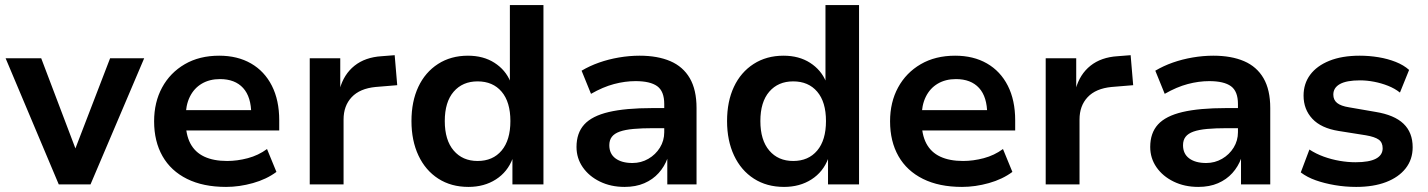

<svg xmlns="http://www.w3.org/2000/svg" viewBox="-20 -725 5616 755"><path d="M211 0 2 -496H142L282 -127H271L413 -496H547L336 0Z M869 10Q779 10 715.5 -21.5Q652 -53 619 -111Q586 -169 586 -248Q586 -323 617.5 -381Q649 -439 706.5 -472.5Q764 -506 842 -506Q914 -506 967 -475.5Q1020 -445 1049 -388Q1078 -331 1078 -252V-212H690V-292H984L968 -275Q968 -344 936 -379Q904 -414 845 -414Q804 -414 773.5 -396Q743 -378 726.5 -344.5Q710 -311 710 -263V-251Q710 -196 728.5 -161Q747 -126 783.5 -109Q820 -92 873 -92Q913 -92 954.5 -103Q996 -114 1030 -139L1067 -49Q1028 -20 974.5 -5Q921 10 869 10Z M1198 0V-496H1318V-375H1316Q1332 -433 1374 -466.5Q1416 -500 1481 -504L1532 -508L1542 -390L1457 -383Q1395 -377 1363 -343Q1331 -309 1331 -255V0Z M1822 10Q1754 10 1703.5 -22.5Q1653 -55 1625.5 -113.5Q1598 -172 1598 -249Q1598 -326 1625 -383.5Q1652 -441 1702.5 -473.5Q1753 -506 1820 -506Q1881 -506 1924.5 -478Q1968 -450 1987 -404H1985V-705H2117V0H1995V-102H1996Q1976 -49 1930 -19.5Q1884 10 1822 10ZM1858 -92Q1918 -92 1952.5 -133Q1987 -174 1987 -249Q1987 -324 1952.5 -364.5Q1918 -405 1858 -405Q1799 -405 1764 -364.5Q1729 -324 1729 -249Q1729 -174 1764 -133Q1799 -92 1858 -92Z M2436 10Q2382 10 2339 -11Q2296 -32 2271.5 -67.5Q2247 -103 2247 -147Q2247 -202 2277.5 -235.5Q2308 -269 2374 -284.5Q2440 -300 2545 -300H2609V-221H2550Q2504 -221 2471 -218Q2438 -215 2417 -207.5Q2396 -200 2386 -187Q2376 -174 2376 -154Q2376 -120 2400.5 -102Q2425 -84 2467 -84Q2501 -84 2529.5 -100.5Q2558 -117 2575 -144.5Q2592 -172 2592 -205V-316Q2592 -366 2564.5 -386Q2537 -406 2479 -406Q2438 -406 2394.5 -394.5Q2351 -383 2304 -356L2267 -447Q2299 -466 2336 -479Q2373 -492 2414 -499Q2455 -506 2495 -506Q2566 -506 2616 -484.5Q2666 -463 2692.5 -417.5Q2719 -372 2719 -300V0H2604V-103H2605Q2593 -70 2570 -44.5Q2547 -19 2513.5 -4.5Q2480 10 2436 10Z M3063 10Q2995 10 2944.5 -22.5Q2894 -55 2866.5 -113.5Q2839 -172 2839 -249Q2839 -326 2866 -383.5Q2893 -441 2943.5 -473.5Q2994 -506 3061 -506Q3122 -506 3165.5 -478Q3209 -450 3228 -404H3226V-705H3358V0H3236V-102H3237Q3217 -49 3171 -19.5Q3125 10 3063 10ZM3099 -92Q3159 -92 3193.5 -133Q3228 -174 3228 -249Q3228 -324 3193.5 -364.5Q3159 -405 3099 -405Q3040 -405 3005 -364.5Q2970 -324 2970 -249Q2970 -174 3005 -133Q3040 -92 3099 -92Z M3763 10Q3673 10 3609.5 -21.5Q3546 -53 3513 -111Q3480 -169 3480 -248Q3480 -323 3511.5 -381Q3543 -439 3600.5 -472.5Q3658 -506 3736 -506Q3808 -506 3861 -475.5Q3914 -445 3943 -388Q3972 -331 3972 -252V-212H3584V-292H3878L3862 -275Q3862 -344 3830 -379Q3798 -414 3739 -414Q3698 -414 3667.5 -396Q3637 -378 3620.5 -344.5Q3604 -311 3604 -263V-251Q3604 -196 3622.5 -161Q3641 -126 3677.5 -109Q3714 -92 3767 -92Q3807 -92 3848.5 -103Q3890 -114 3924 -139L3961 -49Q3922 -20 3868.5 -5Q3815 10 3763 10Z M4092 0V-496H4212V-375H4210Q4226 -433 4268 -466.5Q4310 -500 4375 -504L4426 -508L4436 -390L4351 -383Q4289 -377 4257 -343Q4225 -309 4225 -255V0Z M4692 10Q4638 10 4595 -11Q4552 -32 4527.5 -67.5Q4503 -103 4503 -147Q4503 -202 4533.5 -235.5Q4564 -269 4630 -284.5Q4696 -300 4801 -300H4865V-221H4806Q4760 -221 4727 -218Q4694 -215 4673 -207.5Q4652 -200 4642 -187Q4632 -174 4632 -154Q4632 -120 4656.5 -102Q4681 -84 4723 -84Q4757 -84 4785.5 -100.5Q4814 -117 4831 -144.5Q4848 -172 4848 -205V-316Q4848 -366 4820.5 -386Q4793 -406 4735 -406Q4694 -406 4650.5 -394.5Q4607 -383 4560 -356L4523 -447Q4555 -466 4592 -479Q4629 -492 4670 -499Q4711 -506 4751 -506Q4822 -506 4872 -484.5Q4922 -463 4948.5 -417.5Q4975 -372 4975 -300V0H4860V-103H4861Q4849 -70 4826 -44.5Q4803 -19 4769.5 -4.5Q4736 10 4692 10Z M5313 10Q5270 10 5229 3Q5188 -4 5154 -16Q5120 -28 5095 -47L5129 -137Q5155 -120 5185.5 -109Q5216 -98 5248 -92.5Q5280 -87 5310 -87Q5364 -87 5390.5 -101Q5417 -115 5417 -142Q5417 -165 5401.5 -176Q5386 -187 5351 -193L5244 -210Q5175 -221 5140.5 -258Q5106 -295 5106 -349Q5106 -396 5132 -431Q5158 -466 5207.5 -486Q5257 -506 5327 -506Q5364 -506 5400.5 -500Q5437 -494 5468.5 -481.5Q5500 -469 5521 -450L5485 -361Q5465 -377 5438.5 -387.5Q5412 -398 5383.5 -403.5Q5355 -409 5328 -409Q5275 -409 5249 -394.5Q5223 -380 5223 -353Q5223 -332 5238 -320Q5253 -308 5285 -303L5389 -285Q5463 -273 5499 -238.5Q5535 -204 5535 -146Q5535 -98 5507.5 -63Q5480 -28 5430.5 -9Q5381 10 5313 10Z"/></svg>

Font: Nunito Sans 9pt
Style: Bold
Weight: 700
Version: Version 3.101;gftools[0.9.27]